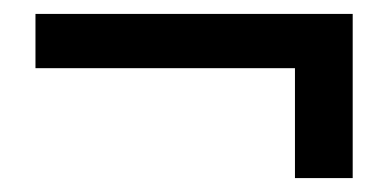

<svg xmlns="http://www.w3.org/2000/svg" viewBox="-20 -396 563 276"><path d="M404 -298H31V-376H487V-140H404Z"/></svg>

Font: Mozilla Text BETA Medium
Style: Regular
Weight: 500
Designer: Studio DRAMA
Foundry: Studio DRAMA
Version: Version 0.100